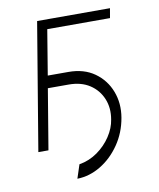

<svg xmlns="http://www.w3.org/2000/svg" viewBox="-79 -608 670 810"><g transform="rotate(-10 256.5 -202.5)"><path d="M447.4 -545.5 440.3 -504.3H171.5L139.6 -311.1H228.3Q294.4 -311.1 339.7 -278.9Q384.9 -246.8 405 -194.6Q425.1 -142.4 414.8 -82Q404.1 -19.5 370 30.2Q335.9 79.9 287.8 109Q239.7 138.1 187.1 139.2L206.3 80.6Q248.9 73.5 284.3 48.5Q319.6 23.4 342.5 -11.4Q365.4 -46.2 370.7 -82Q379.3 -130.3 362.7 -170.5Q346.2 -210.6 309.7 -234.6Q273.1 -258.5 220.2 -258.5H130.7L87.7 0H44.4L135.3 -545.5Z"/></g></svg>

Font: Inter UI Extra Light
Style: Italic
Weight: 200
Italic angle: -9.39999°
Designer: Rasmus Andersson
Foundry: rsms
Version: 3.2;8d6f07862